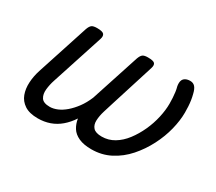

<svg xmlns="http://www.w3.org/2000/svg" viewBox="-104 -725 1067 950"><g transform="rotate(30 429.0 -250.0)"><path d="M184 19Q136 19 108 0.5Q80 -18 69 -48Q58 -78 60 -114.5Q62 -151 74 -188L170 -483Q177 -502 186 -508.5Q195 -515 216 -515Q247 -515 255 -505.5Q263 -496 257 -477L161 -182Q152 -155 149 -126.5Q146 -98 158 -79Q170 -60 207 -60Q227 -60 249.5 -69.5Q272 -79 294 -98Q316 -117 336 -144Q356 -171 371 -207L461 -483Q468 -502 477 -508.5Q486 -515 506 -515Q538 -515 545.5 -506Q553 -497 547 -478L470 -234Q461 -205 451.5 -174.5Q442 -144 441 -118Q440 -92 454 -76.5Q468 -61 503 -61Q541 -61 573.5 -80.5Q606 -100 631.5 -133.5Q657 -167 675.5 -207.5Q694 -248 703.5 -290.5Q713 -333 713 -370Q713 -387 712 -403Q711 -419 709 -434.5Q707 -450 703 -464Q700 -482 703.5 -494Q707 -506 718 -512.5Q729 -519 746 -519Q763 -519 773.5 -507.5Q784 -496 790 -470Q794 -455 796.5 -438.5Q799 -422 800 -405Q801 -388 801 -370Q801 -325 788 -272.5Q775 -220 748.5 -168.5Q722 -117 684.5 -74.5Q647 -32 598 -6.5Q549 19 490 19Q446 19 417.5 6Q389 -7 375 -29.5Q361 -52 357 -80Q336 -48 309.5 -25.5Q283 -3 251.5 8Q220 19 184 19Z"/></g></svg>

Font: Playwrite NO
Style: Regular
Weight: 400
Designer: Veronika Burian, José Scaglione
Foundry: TypeTogether
Version: Version 1.002